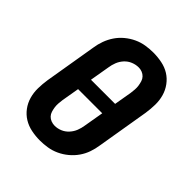

<svg xmlns="http://www.w3.org/2000/svg" viewBox="-206 -873 1012 1012"><g transform="rotate(45 300.0 -367.5)"><path d="M257 8Q224 8 192.5 1.5Q161 -5 135 -21Q109 -37 90.5 -62Q72 -87 63.5 -117Q55 -147 55.5 -179.5Q56 -212 61 -245L110 -538Q114 -566 124 -593.5Q134 -621 150.5 -645.5Q167 -670 190.5 -689.5Q214 -709 241 -721.5Q268 -734 296.5 -738.5Q325 -743 352 -743Q385 -743 417 -736.5Q449 -730 474.5 -714Q500 -698 518.5 -673Q537 -648 545.5 -618Q554 -588 553.5 -555.5Q553 -523 548 -490L499 -197Q495 -169 485.5 -141.5Q476 -114 459 -89.5Q442 -65 418.5 -45.5Q395 -26 368 -13.5Q341 -1 312.5 3.5Q284 8 257 8ZM401 -409 418 -508Q420 -522 421 -536.5Q422 -551 420 -564.5Q418 -578 414 -591Q410 -604 401 -613.5Q392 -623 379.5 -628Q367 -633 353 -633Q332 -633 311 -624.5Q290 -616 274.5 -599Q259 -582 251 -561.5Q243 -541 240 -520L221 -409ZM257 -102Q278 -102 298.5 -110.5Q319 -119 334.5 -136Q350 -153 358 -173.5Q366 -194 369 -215L388 -326H208L191 -227Q189 -213 188 -198.5Q187 -184 189 -170.5Q191 -157 195 -144Q199 -131 208 -121.5Q217 -112 230 -107Q243 -102 257 -102Z"/></g></svg>

Font: Iosevka HT Extrabold Extended
Style: Italic
Weight: 800
Width: 7
Italic angle: -9°
Monospace: yes
Designer: Belleve Invis
Foundry: Belleve Invis
Version: Version 32.3.0; ttfautohint (v1.8.4)